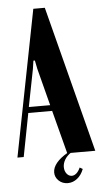

<svg xmlns="http://www.w3.org/2000/svg" viewBox="-68 -735 487 914"><g transform="rotate(-5 176.0 -278.5)"><path d="M127 -699H182L362 0H228L174 -207H60L20 0H-10ZM100 -413 65 -235H167L121 -413L113 -453H106ZM295 81Q284 110 263.5 126Q243 142 219 142Q193 142 175.5 125.5Q158 109 158 86Q158 63 176.5 40.5Q195 18 230 -2H247Q227 11 216.5 28.5Q206 46 206 64Q206 83 216 96Q226 109 241 109Q252 109 262.5 100Q273 91 281 73Z"/></g></svg>

Font: Moniqa Black Heading
Style: Regular
Weight: 900
Designer: Rajesh Rajput
Foundry: Rajesh Rajput
Version: Version 1.000